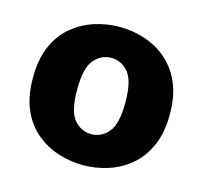

<svg xmlns="http://www.w3.org/2000/svg" viewBox="-85 -625 769 730"><g transform="rotate(15 300.0 -260.0)"><path d="M300 12Q250 12 202 -3.5Q154 -19 115 -51.5Q76 -84 53.5 -135.5Q31 -187 31 -260Q31 -333 53.5 -384.5Q76 -436 115 -468.5Q154 -501 202 -516.5Q250 -532 300 -532Q351 -532 399 -516.5Q447 -501 485.5 -468.5Q524 -436 547 -384.5Q570 -333 570 -260Q570 -187 547 -135.5Q524 -84 485.5 -51.5Q447 -19 399 -3.5Q351 12 300 12ZM300 -110Q340 -110 367.5 -142.5Q395 -175 395 -260Q395 -345 367.5 -377.5Q340 -410 300 -410Q260 -410 232.5 -377.5Q205 -345 205 -260Q205 -175 232.5 -142.5Q260 -110 300 -110Z"/></g></svg>

Font: Murecho
Style: Bold
Weight: 700
Designer: Neil Summerour
Foundry: Positype
Version: Version 1.010; ttfautohint (v1.8.3)